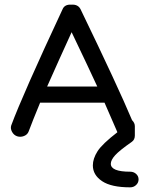

<svg xmlns="http://www.w3.org/2000/svg" viewBox="-20 -575 626 823"><path d="M53 9Q39 4 31.5 -10Q24 -24 28 -37Q77 -169 248 -535Q257 -557 286 -555Q314 -557 325 -536Q486 -203 546 -60Q558 -48 558 -34V6Q558 24 545 33Q492 70 473.5 90.5Q455 111 455 127Q455 161 538 161Q553 161 563.5 170.5Q574 180 574 194Q574 208 563.5 218Q553 228 538 228Q457 228 417.5 201.5Q378 175 378 134Q378 105 398 73.5Q418 42 483 -8Q482 -9 482 -11Q465 -51 428 -135H152Q119 -55 103 -12Q98 2 83 8Q68 14 53 9ZM397 -204Q364 -276 287 -437Q233 -319 182 -204Z"/></svg>

Font: Hoogli Semibold
Style: Regular
Weight: 600
Designer: Anand Singh Naorem
Foundry: Brand New Type
Version: Version 1.00 b007